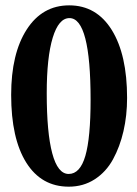

<svg xmlns="http://www.w3.org/2000/svg" viewBox="-20 -683 509 714"><path d="M235.8 11.2Q133.8 11.2 77.6 -78.4Q21.5 -168 21.5 -330.1Q21.5 -483.4 79.3 -573.2Q137.2 -663.1 237.3 -663.1Q338.9 -663.1 395.8 -571.3Q452.6 -479.5 452.6 -318.8Q452.6 -253.4 439.2 -195.3Q425.8 -137.2 400.1 -90.3Q374.5 -43.5 332 -16.1Q289.6 11.2 235.8 11.2ZM235.4 -36.1Q277.8 -36.1 297.4 -103.3Q316.9 -170.4 316.9 -312.5Q316.9 -615.7 238.3 -615.7Q198.2 -615.7 176 -542.7Q153.8 -469.7 153.8 -336.4Q153.8 -189.5 174.3 -112.8Q194.8 -36.1 235.4 -36.1Z"/></svg>

Font: Elstob 6pt
Style: Bold
Weight: 700
Designer: Peter S. Baker
Version: Version 1.015